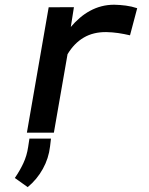

<svg xmlns="http://www.w3.org/2000/svg" viewBox="-20 -559 627 809"><path d="M461.4 -539.1Q485.8 -538.6 510.3 -535.4Q534.7 -532.2 558.1 -524.4L527.8 -410.2Q502.9 -416 478.3 -419.7Q453.6 -423.3 427.7 -423.8Q373 -424.3 332.8 -400.6Q292.5 -377 264.6 -330.6L207 0H93.3L185.1 -528.3L291.5 -528.8L278.3 -445.3Q295.9 -466.3 316.2 -483.6Q336.4 -501 359.4 -513.4Q382.3 -525.9 407.7 -532.5Q433.1 -539.1 461.4 -539.1ZM190.9 58.1Q185.1 108.4 160.4 152.8Q135.7 197.3 96.7 229.5L42.5 190.9Q63.5 160.6 78.4 128.7Q93.3 96.7 98.6 60.1L104 24.9H194.8Z"/></svg>

Font: Roboto Mono Medium
Style: Italic
Weight: 500
Designer: Google
Version: Version 2.000985; 2015; ttfautohint (v1.3)